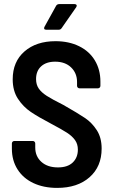

<svg xmlns="http://www.w3.org/2000/svg" viewBox="-20 -909 553 937"><path d="M38 -183V-209Q38 -214 41.5 -217.5Q45 -221 50 -221H140Q145 -221 148.5 -217.5Q152 -214 152 -209V-189Q152 -146 182 -119Q212 -92 263 -92Q310 -92 335 -116Q360 -140 360 -179Q360 -206 346 -225.5Q332 -245 306.5 -261.5Q281 -278 228 -306Q167 -338 130 -363Q93 -388 67.5 -427Q42 -466 42 -522Q42 -608 99.5 -658Q157 -708 251 -708Q316 -708 366 -683.5Q416 -659 443 -614Q470 -569 470 -511V-490Q470 -485 466.5 -481.5Q463 -478 458 -478H368Q363 -478 359.5 -481.5Q356 -485 356 -490V-509Q356 -552 327 -580Q298 -608 249 -608Q206 -608 181 -585.5Q156 -563 156 -523Q156 -496 169 -477Q182 -458 208.5 -441Q235 -424 289 -397Q361 -356 395 -333Q429 -310 452.5 -273.5Q476 -237 476 -184Q476 -96 417 -44Q358 8 259 8Q193 8 143 -15.5Q93 -39 65.5 -82.5Q38 -126 38 -183ZM197 -778 254 -881Q259 -889 269 -889H344Q351 -889 353.5 -884.5Q356 -880 352 -874L281 -772Q276 -764 267 -764H205Q198 -764 196 -768Q194 -772 197 -778Z"/></svg>

Font: Barlow Semi Condensed SemiBold
Style: Regular
Weight: 600
Width: 4
Designer: Jeremy Tribby
Foundry: Tribby Type
Version: Version 1.408